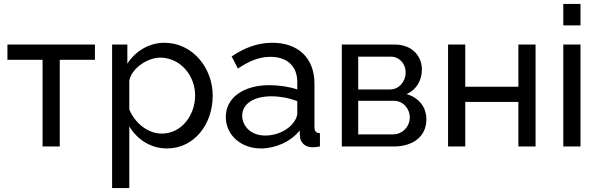

<svg xmlns="http://www.w3.org/2000/svg" viewBox="-20 -750 3063 983"><path d="M198 0H286V-444H466V-522H18V-444H198Z M642 -103C681 -38 749 10 835 10C973 10 1069 -112 1069 -261C1069 -403 965 -531 822 -531C743 -531 673 -488 632 -424V-522H554V213H642ZM979 -261C979 -162 911 -66 808 -66C737 -66 671 -120 642 -189V-338C655 -402 737 -455 800 -455C901 -455 979 -366 979 -261Z M1136 -151C1136 -61 1211 10 1316 10C1388 10 1468 -23 1514 -82L1516 -49C1518 -24 1538 4 1580 4C1588 4 1600 3 1618 0V-68C1598 -69 1590 -78 1590 -100V-321C1590 -453 1507 -531 1374 -531C1301 -531 1234 -507 1166 -461L1198 -399C1256 -438 1307 -459 1364 -459C1452 -459 1502 -410 1502 -330V-292C1462 -306 1406 -314 1359 -314C1227 -314 1136 -250 1136 -151ZM1476 -114C1446 -80 1393 -56 1339 -56C1260 -56 1220 -108 1220 -158C1220 -219 1280 -257 1370 -257C1414 -257 1461 -248 1502 -232V-167C1502 -154 1492 -132 1476 -114Z M1730 0H1995C2095 0 2163 -51 2163 -139C2163 -204 2122 -251 2062 -268C2112 -291 2140 -338 2140 -394C2140 -459 2094 -522 2000 -522H1730ZM1814 -292V-460H1980C2025 -460 2057 -423 2057 -379C2057 -334 2024 -292 1977 -292ZM1814 -62V-234H1996C2043 -234 2078 -195 2078 -148C2078 -103 2041 -62 1993 -62Z M2274 0H2362V-228H2634V0H2722V-522H2634V-306H2362V-522H2274Z M2864 -620H2952V-730H2864ZM2864 0H2952V-522H2864Z"/></svg>

Font: FIGSv2-sans-serif Medium
Style: Regular
Weight: 500
Designer: Matt McInerney, Pablo Impallari, Rodrigo Fuenzalida,Mirko Velimirovic
Foundry: Matt McInerney, Pablo Impallari, Rodrigo Fuenzalida
Version: Version 4.021;hotconv 1.0.109;makeotfexe 2.5.65596